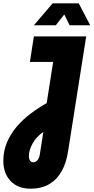

<svg xmlns="http://www.w3.org/2000/svg" viewBox="-82 -919 563 1156"><path d="M102 217Q25 217 -18.5 170.5Q-62 124 -62 50Q-62 -9 -40.5 -60.5Q-19 -112 18 -155.5Q55 -199 102 -234.5Q149 -270 199 -298L238 -546H98L122 -700H437L328 -9Q318 60 290 110.5Q262 161 215.5 189Q169 217 102 217ZM119 58Q129 58 137 52Q145 46 150.5 35Q156 24 158 9L179 -125Q159 -111 142.5 -93.5Q126 -76 115 -56.5Q104 -37 98 -17.5Q92 2 92 20Q92 38 99 48Q106 58 119 58ZM122 -767 235 -899H392L461 -767H337L305 -832L254 -767Z"/></svg>

Font: MuseoModerno ExtraBold
Style: Italic
Weight: 800
Italic angle: -9°
Designer: Pablo Cosgaya, Héctor Gatti, Marcela Romero, and the Authors of The MuseoModerno Project.
Foundry: Omnibus-Type Team
Version: Version 1.003